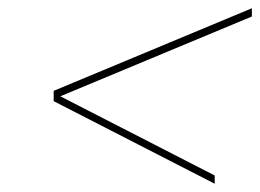

<svg xmlns="http://www.w3.org/2000/svg" viewBox="-20 -620 630 465"><path d="M110 -375V-400L590 -600V-580L126.1 -386.8L500 -195V-175Z"/></svg>

Font: Bodoni* 11
Style: Italic
Weight: 400
Italic angle: -13°
Version: Version 1.002